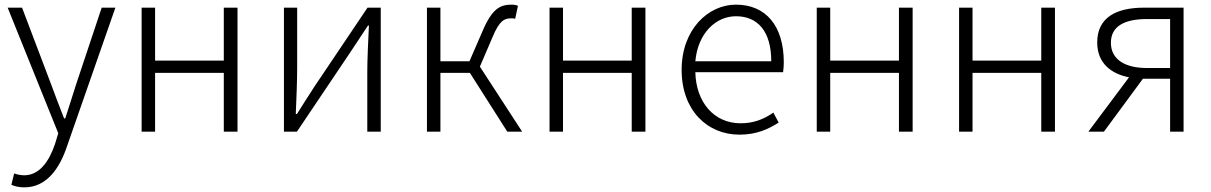

<svg xmlns="http://www.w3.org/2000/svg" viewBox="-20 -567 5218 827"><path d="M85 240C183 240 238 155 269 62L477 -534H418L309 -207C294 -161 277 -105 261 -57H256C237 -105 216 -161 199 -207L75 -534H13L231 7L217 53C191 130 149 188 84 188C69 188 52 184 41 180L29 229C44 236 64 240 85 240Z M590 0H648V-253H944V0H1003V-534H944V-306H648V-534H590Z M1203 0H1259L1489 -342C1511 -375 1543 -424 1565 -457H1569C1566 -387 1562 -315 1562 -256V0H1620V-534H1563L1333 -192C1312 -159 1280 -110 1259 -76H1254C1257 -147 1260 -219 1260 -277V-534H1203Z M1819 0H1877V-253H2004L2165 0H2229L2047 -280L2101 -406C2131 -479 2153 -488 2182 -488C2190 -488 2193 -488 2199 -486L2211 -542C2205 -545 2194 -547 2184 -547C2135 -547 2100 -531 2058 -432L2002 -303H1877V-534H1819Z M2347 0H2405V-253H2701V0H2760V-534H2701V-306H2405V-534H2347Z M3165 13C3241 13 3291 -12 3334 -39L3311 -82C3271 -54 3227 -36 3170 -36C3055 -36 2978 -127 2975 -256H3353C3355 -270 3356 -285 3356 -299C3356 -455 3279 -547 3150 -547C3030 -547 2916 -440 2916 -266C2916 -91 3027 13 3165 13ZM2975 -303C2986 -425 3064 -497 3150 -497C3244 -497 3302 -432 3302 -303Z M3498 0H3556V-253H3852V0H3911V-534H3852V-306H3556V-534H3498Z M4111 0H4169V-253H4465V0H4524V-534H4465V-306H4169V-534H4111Z M4921 -274C4825 -274 4765 -311 4765 -383C4765 -455 4825 -485 4921 -485H5020V-274ZM4668 0H4735L4903 -228H4904H5020V0H5078V-534H4908C4791 -534 4706 -494 4706 -384C4706 -295 4766 -249 4843 -234Z"/></svg>

Font: Noto Sans SC Light
Style: Regular
Weight: 300
Designer: Ryoko NISHIZUKA 西塚涼子 (kana, bopomofo & ideographs); Paul D. Hunt (Latin, Greek & Cyrillic); Sandoll Communications 산돌커뮤니
Foundry: Adobe
Version: Version 2.004;hotconv 1.0.118;makeotfexe 2.5.65603